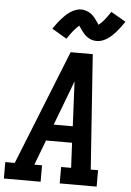

<svg xmlns="http://www.w3.org/2000/svg" viewBox="-70 -1025 733 1072"><g transform="rotate(5 296.5 -489.5)"><path d="M-7 0V-92H46L303 -735H427L472 -92H513V0H306V-92H362L355 -232H209L156 -92H199V0ZM244 -324H351L343 -490Q342 -511 341 -532Q340 -553 339 -575Q331 -553 323 -532Q315 -511 307 -490ZM273 -808 190 -857Q202 -875 213 -889.5Q224 -904 234.5 -915.5Q245 -927 256 -937.5Q267 -948 280.5 -957Q294 -966 310 -972Q326 -978 341 -978Q349 -978 356 -976.5Q363 -975 369.5 -973Q376 -971 382.5 -968Q389 -965 394.5 -961Q400 -957 405 -952.5Q410 -948 415 -942.5Q420 -937 423.5 -932Q427 -927 430.5 -922Q434 -917 438 -911.5Q442 -906 445 -901Q461 -914 475.5 -931.5Q490 -949 510 -979L593 -931Q581 -913 570 -898.5Q559 -884 548.5 -872Q538 -860 527.5 -850Q517 -840 503 -830.5Q489 -821 473.5 -815.5Q458 -810 442 -810Q435 -810 428 -811Q421 -812 414.5 -814Q408 -816 401.5 -819.5Q395 -823 389.5 -826.5Q384 -830 378.5 -835Q373 -840 368.5 -845.5Q364 -851 360 -856Q356 -861 353 -865.5Q350 -870 345.5 -876.5Q341 -883 338 -887Q323 -874 308 -856Q293 -838 273 -808Z"/></g></svg>

Font: Iosevka Slab Semibold Extended
Style: Italic
Weight: 600
Width: 7
Italic angle: -9°
Monospace: yes
Designer: Belleve Invis
Foundry: Belleve Invis
Version: Version 11.1.0; ttfautohint (v1.8.3)